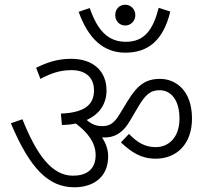

<svg xmlns="http://www.w3.org/2000/svg" viewBox="-20 -881 884 813"><path d="M468 -817C468 -791 487 -773 510 -773C533 -773 553 -791 553 -817C553 -842 534 -861 510 -861C486 -861 468 -843 468 -817ZM701 -832 652 -848C628 -754 591 -704 513 -704C436 -704 392 -754 360 -847L313 -831C354 -717 418 -658 511 -658C608 -658 672 -711 701 -832ZM438 -219C438 -248 428 -275 412 -299C415 -299 419 -299 423 -299C475 -299 506 -328 530 -369L560 -420C594 -479 615 -499 656 -499C705 -499 740 -456 740 -379C740 -298 693 -258 640 -258C594 -258 562 -277 526 -314L492 -278C536 -237 577 -209 639 -209C728 -209 793 -271 793 -379C793 -499 723 -547 658 -547C597 -547 562 -521 521 -454L488 -400C465 -361 446 -347 414 -347C387 -347 369 -354 347 -373C403 -398 431 -443 431 -498C431 -579 376 -632 281 -632C221 -632 176 -615 133 -594L151 -547C197 -571 234 -584 283 -584C339 -584 378 -556 378 -498C378 -437 337 -404 238 -400L242 -352C263 -352 283 -354 301 -358C350 -321 385 -278 385 -224C385 -162 344 -137 289 -137C201 -137 136 -223 75 -376L26 -359C108 -164 187 -88 295 -88C372 -88 438 -128 438 -219Z"/></svg>

Font: Noto Sans Devanagari UI Light
Style: Regular
Weight: 300
Designer: Jelle Bosma - Monotype Design Team
Foundry: Monotype Imaging Inc.
Version: Version 2.004